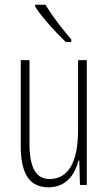

<svg xmlns="http://www.w3.org/2000/svg" viewBox="-20 -784 458 814"><path d="M173 -764H129V-756C160 -707 220 -643 259 -606H282V-617C245 -661 205 -710 173 -764ZM348 -529H311V-233C311 -90 266 -25 190 -25C135 -25 105 -70 105 -174V-529H68V-165C68 -49 104 10 185 10C264 10 298 -47 313 -104H316L319 0H348Z"/></svg>

Font: Noto Sans Lao UI ExtCond ExtLt
Style: Regular
Weight: 200
Width: 2
Designer: Monotype Design Team
Foundry: Monotype Imaging Inc.
Version: Version 2.000